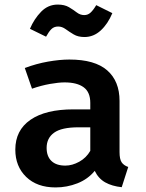

<svg xmlns="http://www.w3.org/2000/svg" viewBox="-20 -805 640 840"><path d="M503 -139.5Q503 -109 512 -95.2Q521 -81.5 541 -74.5L512.5 14Q470 9.5 440.2 -7.2Q410.5 -24 394.5 -57.5Q364.5 -21 318.8 -3Q273 15 223 15Q142 15 94.5 -31Q47 -77 47 -150.5Q47 -235 113.2 -280.8Q179.5 -326.5 301 -326.5H375V-355Q375 -402 346 -423.2Q317 -444.5 262.5 -444.5Q237 -444.5 198.8 -437.8Q160.5 -431 120 -417L88.5 -507.5Q139 -526.5 190.2 -535.5Q241.5 -544.5 283.5 -544.5Q395 -544.5 449 -497.2Q503 -450 503 -363.5ZM266 -80.5Q296 -80.5 326.8 -97.5Q357.5 -114.5 375 -145V-248H323Q249.5 -248 216.8 -224.5Q184 -201 184 -158Q184 -121 205 -100.8Q226 -80.5 266 -80.5ZM349.5 -643Q321.5 -643 302.2 -654.5Q283 -666 267.2 -677.5Q251.5 -689 234.5 -689Q216.5 -689 205 -677.8Q193.5 -666.5 181.5 -644.5L111 -679Q129.5 -722.5 160 -753.8Q190.5 -785 232.5 -785Q262.5 -785 281.8 -773.5Q301 -762 316 -750.5Q331 -739 348.5 -739Q364.5 -739 376.2 -749.8Q388 -760.5 401 -782.5L471.5 -747.5Q452 -700.5 420.8 -671.8Q389.5 -643 349.5 -643Z"/></svg>

Font: Fira Code Light SemiBold
Style: Regular
Weight: 600
Monospace: yes
Version: Version 5.002